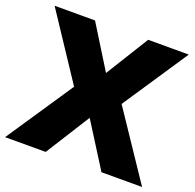

<svg xmlns="http://www.w3.org/2000/svg" viewBox="-129 -835 980 964"><g transform="rotate(20 361.0 -352.5)"><path d="M-5 0 262 -398V-314L3 -705H219L374 -455H348L503 -705H720L460 -315V-398L727 0H510L348 -257H374L212 0Z"/></g></svg>

Font: Nunito Sans 9pt Black
Style: Regular
Weight: 900
Version: Version 3.101;gftools[0.9.27]